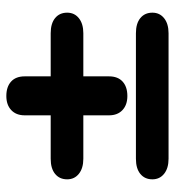

<svg xmlns="http://www.w3.org/2000/svg" viewBox="7 -559 552 606"><g transform="rotate(-90 283.0 -256.0)"><path d="M20 -320Q20 -344 37 -358Q54 -372 85 -372H222V-454Q222 -481 238.5 -496.5Q255 -512 283 -512Q312 -512 328.5 -497Q345 -482 345 -454V-372H481Q512 -372 529 -358Q546 -344 546 -320Q546 -297 528.5 -283Q511 -269 481 -269H345V-188Q345 -160 328.5 -145Q312 -130 283 -130Q255 -130 238.5 -145.5Q222 -161 222 -188V-269H85Q55 -269 37.5 -283Q20 -297 20 -320ZM546 -51Q546 -28 528.5 -14Q511 0 481 0H85Q55 0 37.5 -14Q20 -28 20 -51Q20 -75 37 -89Q54 -103 85 -103H481Q512 -103 529 -89Q546 -75 546 -51Z"/></g></svg>

Font: Kodchasan
Style: Bold
Weight: 700
Designer: Katatrad Aksorn Co.,Ltd.
Foundry: Cadson Demak Co.,Ltd.
Version: Version 1.000; ttfautohint (v1.6)